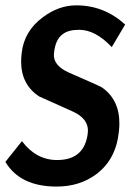

<svg xmlns="http://www.w3.org/2000/svg" viewBox="-22 -684 495 714"><path d="M-2 -82 59.6 -159.2Q112.3 -88.9 190.4 -88.9Q293.9 -88.9 304.7 -191.4Q309.6 -242.2 247.1 -270Q184.6 -297.9 124 -325.2Q56.6 -369.1 56.6 -455.1Q56.6 -469.7 58.6 -486.3Q67.4 -568.4 137.7 -620.1Q196.3 -664.1 261.7 -664.1Q365.2 -664.1 443.4 -592.8L393.6 -508.8Q333 -573.2 272.5 -573.2Q231.4 -573.2 210.9 -556.6Q183.6 -537.1 178.7 -485.4Q173.8 -440.4 236.3 -413.1Q346.7 -365.2 356.4 -359.4Q422.9 -313.5 421.9 -222.7Q421.9 -209 419.9 -193.4Q409.2 -90.8 335.9 -36.1Q274.4 9.8 188.5 9.8Q52.7 9.8 -2 -82Z"/></svg>

Font: Puritan
Style: BoldItalic
Weight: 700
Version: 2.1